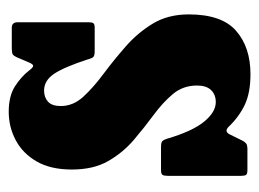

<svg xmlns="http://www.w3.org/2000/svg" viewBox="-97 -480 594 440"><g transform="rotate(-90 200.0 -260.0)"><path d="M284 -355.5Q266.5 -409.5 251 -432.8Q235.5 -456 212.5 -456Q197 -456 187 -447Q177 -438 177 -417.5Q177 -389.5 198.2 -366.2Q219.5 -343 250.8 -319.8Q282 -296.5 313.2 -269.2Q344.5 -242 365.8 -207Q387 -172 387 -124.5Q387 -48.5 349.2 -15.8Q311.5 17 250 17Q207.5 17 180 4Q152.5 -9 130 -32.5Q118.5 -44.5 111.5 -29.5L98 -2Q95 4 91.2 7Q87.5 10 78 10H30Q21.5 10 19.2 6.8Q17 3.5 17 -5V-172Q17 -181 19.2 -184.5Q21.5 -188 30 -188H83Q93.5 -188 96.5 -185Q99.5 -182 102 -174.5Q119 -116.5 141 -89.5Q163 -62.5 186 -62.5Q203 -62.5 213.5 -73.2Q224 -84 224 -105.5Q224 -137.5 204.5 -160.8Q185 -184 156.5 -205Q128 -226 99.2 -250.5Q70.5 -275 51 -308.8Q31.5 -342.5 31.5 -392.5Q31.5 -441 50 -473Q68.5 -505 98.8 -521Q129 -537 164 -537Q200 -537 222.5 -522.5Q245 -508 259.5 -489Q265.5 -481 269.2 -481Q273 -481 277.5 -492L289 -519Q292 -525.5 295.5 -527.8Q299 -530 309.5 -530H356.5Q369 -530 369 -516.5V-354Q369 -346 366.8 -343Q364.5 -340 356 -340H303Q291.5 -340 288.8 -343.8Q286 -347.5 284 -355.5Z"/></g></svg>

Font: Besley* Condensed
Style: Bold
Weight: 700
Width: 3
Designer: Owen Earl
Foundry: indestructible type*
Version: Version 3.000; ttfautohint (v1.8.3)